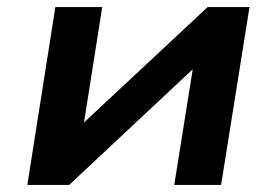

<svg xmlns="http://www.w3.org/2000/svg" viewBox="-20 -521 779 541"><path d="M57 0 136 -501H268L215 -165H205L565 -501H683L603 0H471L525 -338H536L175 0Z"/></svg>

Font: Nunito Sans 7pt SemiExpanded
Style: Bold Italic
Weight: 700
Width: 6
Italic angle: -9°
Designer: Vernon Adams
Foundry: Vernon Adams
Version: Version 3.101;gftools[0.9.27]